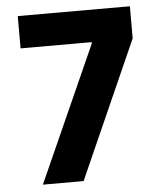

<svg xmlns="http://www.w3.org/2000/svg" viewBox="-51 -752 679 798"><g transform="rotate(-5 288.0 -353.5)"><path d="M349.6 -567.4V-572.3H52.7V-707H520.5V-573.2L265.6 0H95.7Z"/></g></svg>

Font: Pretendard GOV ExtraBold
Style: Regular
Weight: 800
Designer: Base glyphs from Inter by Rasmus Andersson; Hangeul glyphs from Noto Sans CJK(Source Han Sans) by Jang Soo-young and Kan
Foundry: Kil Hyung-jin
Version: Version 1.309